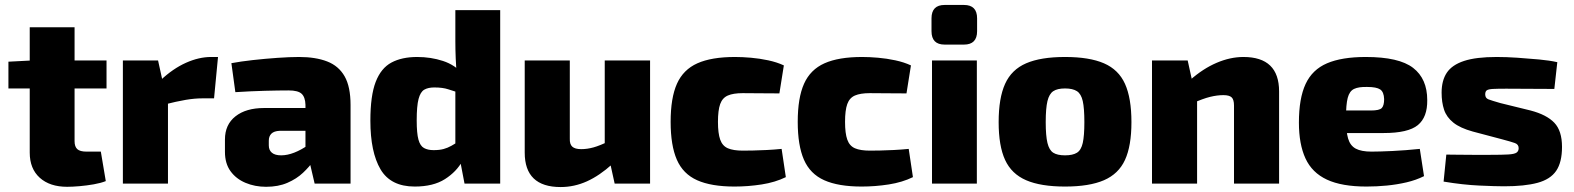

<svg xmlns="http://www.w3.org/2000/svg" viewBox="-20 -741 6352 775"><path d="M281 -631V-171Q281 -149 292 -139Q303 -129 329 -129H387L407 -10Q387 -2 358.5 3Q330 8 301 10.5Q272 13 251 13Q181 13 140.5 -23.5Q100 -60 100 -125V-631ZM410 -497V-384H14V-492L110 -497Z M618 -497 640 -397 658 -384V0H476V-497ZM860 -511 844 -344H796Q766 -344 730 -338Q694 -332 639 -318L628 -417Q678 -464 730.5 -487.5Q783 -511 832 -511Z M1187 -511Q1254 -511 1300.5 -493Q1347 -475 1371 -433Q1395 -391 1395 -317V0H1250L1225 -107L1213 -125V-318Q1212 -349 1197.5 -362.5Q1183 -376 1145 -376Q1106 -376 1049 -374.5Q992 -373 930 -369L914 -486Q951 -493 1000.5 -498.5Q1050 -504 1100 -507.5Q1150 -511 1187 -511ZM1323 -305 1322 -213H1109Q1086 -212 1075.5 -201.5Q1065 -191 1065 -173V-154Q1065 -135 1077.5 -124.5Q1090 -114 1115 -114Q1140 -114 1168 -125Q1196 -136 1223 -155Q1250 -174 1270 -196V-132Q1262 -116 1245.5 -92Q1229 -68 1203 -43.5Q1177 -19 1140 -3Q1103 13 1054 13Q1009 13 971 -3Q933 -19 910.5 -50Q888 -81 888 -128V-178Q888 -238 930.5 -271.5Q973 -305 1046 -305Z M1664 -511Q1719 -511 1768 -495Q1817 -479 1851 -440L1838 -365Q1812 -373 1789.5 -380.5Q1767 -388 1733 -388Q1708 -388 1692.5 -379Q1677 -370 1669.5 -341.5Q1662 -313 1662 -255Q1662 -203 1669 -177.5Q1676 -152 1691.5 -143.5Q1707 -135 1730 -135Q1754 -135 1770.5 -139.5Q1787 -144 1802 -152.5Q1817 -161 1835 -172L1847 -92Q1823 -48 1776 -18Q1729 12 1654 12Q1557 12 1516 -57.5Q1475 -127 1475 -254Q1475 -355 1496.5 -410.5Q1518 -466 1560 -488.5Q1602 -511 1664 -511ZM1999 -700V0H1855L1837 -94L1818 -107V-426L1824 -439Q1821 -470 1819.5 -505Q1818 -540 1818 -574V-700Z M2280 -497V-182Q2279 -159 2290 -149Q2301 -139 2326 -139Q2350 -139 2375.5 -146Q2401 -153 2440 -172L2452 -79Q2400 -32 2349 -9Q2298 14 2243 14Q2098 14 2098 -125V-497ZM2604 -497V0H2461L2439 -100L2421 -112V-497Z M2947 -511Q2976 -511 3011 -508Q3046 -505 3081 -497.5Q3116 -490 3144 -477L3126 -364Q3081 -364 3045 -364.5Q3009 -365 2978 -365Q2940 -365 2918 -355.5Q2896 -346 2887 -321Q2878 -296 2878 -249Q2878 -203 2887 -177.5Q2896 -152 2918 -142.5Q2940 -133 2978 -133Q2995 -133 3020 -133.5Q3045 -134 3075 -135.5Q3105 -137 3135 -140L3152 -26Q3109 -5 3054.5 3.5Q3000 12 2945 12Q2851 12 2794 -13.5Q2737 -39 2712 -96.5Q2687 -154 2687 -249Q2687 -346 2712.5 -403Q2738 -460 2795 -485.5Q2852 -511 2947 -511Z M3460 -511Q3489 -511 3524 -508Q3559 -505 3594 -497.5Q3629 -490 3657 -477L3639 -364Q3594 -364 3558 -364.5Q3522 -365 3491 -365Q3453 -365 3431 -355.5Q3409 -346 3400 -321Q3391 -296 3391 -249Q3391 -203 3400 -177.5Q3409 -152 3431 -142.5Q3453 -133 3491 -133Q3508 -133 3533 -133.5Q3558 -134 3588 -135.5Q3618 -137 3648 -140L3665 -26Q3622 -5 3567.5 3.5Q3513 12 3458 12Q3364 12 3307 -13.5Q3250 -39 3225 -96.5Q3200 -154 3200 -249Q3200 -346 3225.5 -403Q3251 -460 3308 -485.5Q3365 -511 3460 -511Z M3923 -497V0H3742V-497ZM3871 -721Q3924 -721 3924 -667V-615Q3924 -561 3871 -561H3793Q3740 -561 3740 -615V-667Q3740 -721 3793 -721Z M4279 -511Q4377 -511 4436 -485.5Q4495 -460 4521 -402.5Q4547 -345 4547 -248Q4547 -152 4521 -95.5Q4495 -39 4436 -13.5Q4377 12 4279 12Q4181 12 4122 -13.5Q4063 -39 4037 -95.5Q4011 -152 4011 -248Q4011 -345 4037 -402.5Q4063 -460 4122 -485.5Q4181 -511 4279 -511ZM4279 -384Q4248 -384 4231.5 -373Q4215 -362 4208 -333Q4201 -304 4201 -248Q4201 -193 4208 -164Q4215 -135 4231.5 -124.5Q4248 -114 4279 -114Q4310 -114 4327 -124.5Q4344 -135 4350.5 -164Q4357 -193 4357 -248Q4357 -304 4350.5 -333Q4344 -362 4327 -373Q4310 -384 4279 -384Z M4999 -511Q5143 -511 5143 -372V0H4961V-315Q4961 -339 4951.5 -348Q4942 -357 4918 -357Q4893 -357 4864.5 -350Q4836 -343 4793 -324L4784 -418Q4836 -464 4891 -487.5Q4946 -511 4999 -511ZM4774 -497 4796 -397 4812 -384V0H4630V-497Z M5493 -511Q5627 -511 5684 -467Q5741 -423 5741 -337Q5742 -268 5703 -236Q5664 -204 5565 -204H5293V-295H5514Q5548 -295 5557.5 -305Q5567 -315 5567 -341Q5566 -370 5551 -380Q5536 -390 5499 -390Q5464 -391 5445.5 -382Q5427 -373 5420 -346Q5413 -319 5413 -265Q5413 -211 5421.5 -182Q5430 -153 5452.5 -141Q5475 -129 5516 -129Q5548 -129 5600.5 -131.5Q5653 -134 5711 -140L5728 -30Q5696 -14 5657.5 -5Q5619 4 5578 8Q5537 12 5496 12Q5396 12 5336 -16Q5276 -44 5249.5 -101.5Q5223 -159 5223 -246Q5223 -344 5250 -402Q5277 -460 5336.5 -485.5Q5396 -511 5493 -511Z M6021 -511Q6060 -511 6104.5 -508Q6149 -505 6192 -501Q6235 -497 6266 -490L6254 -382Q6205 -382 6155.5 -382.5Q6106 -383 6060 -383Q6024 -383 6006 -382Q5988 -381 5981.5 -376.5Q5975 -372 5975 -360Q5975 -345 5988 -340Q6001 -335 6036 -325L6158 -295Q6223 -278 6254 -245.5Q6285 -213 6285 -148Q6285 -86 6261.5 -51.5Q6238 -17 6186 -3Q6134 11 6051 11Q6017 11 5951 8Q5885 5 5807 -8L5818 -117Q5833 -117 5861.5 -116.5Q5890 -116 5925 -116Q5960 -116 5994 -116Q6043 -116 6068 -117.5Q6093 -119 6101.5 -125Q6110 -131 6110 -143Q6110 -158 6095 -163.5Q6080 -169 6042 -179L5925 -210Q5874 -224 5846.5 -246Q5819 -268 5809 -298Q5799 -328 5799 -367Q5799 -416 5820 -447.5Q5841 -479 5889.5 -495Q5938 -511 6021 -511Z"/></svg>

Font: Exo 2 ExtraBold
Style: Regular
Weight: 800
Designer: Natanael Gama
Foundry: Natanael Gama
Version: Version 2.010